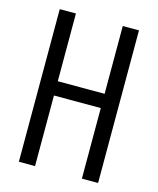

<svg xmlns="http://www.w3.org/2000/svg" viewBox="-106 -765 689 839"><g transform="rotate(15 239.0 -345.0)"><path d="M418 -690.4V0H344.7V-319.3H132.8V0H59.6V-690.4H132.8V-383.8H344.7V-690.4Z"/></g></svg>

Font: Dinish Condensed
Style: Regular
Weight: 400
Width: 3
Designer: Bert Driehuis
Foundry: Playbeing
Version: Version 3.006; git-39231f3c-release